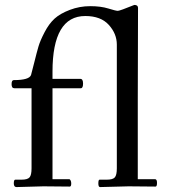

<svg xmlns="http://www.w3.org/2000/svg" viewBox="-20 -757 684 779"><path d="M540 -725 539 -353V-30H609Q617 -30 617 -15Q617 0 611 0Q611 0 502 -1L386 2Q379 2 379 -13Q379 -28 384 -28H413Q438 -28 446 -37.5Q454 -47 454 -74V-576Q454 -620 421.5 -656Q389 -692 326 -692Q193 -692 193 -466V-437H306Q317 -437 317 -418Q317 -399 308 -399H193V-30H262Q269 -25 269 -12.5Q269 0 263 0L156 -1L47 2Q36 2 36 -13Q36 -28 42 -28H67Q92 -28 100 -37.5Q108 -47 108 -74V-399H38Q27 -399 27 -415.5Q27 -432 36 -432Q99 -432 106 -453Q110 -467 119.5 -505.5Q129 -544 136 -568Q143 -592 161 -626.5Q179 -661 201.5 -681.5Q224 -702 263.5 -717Q303 -732 346 -732Q389 -732 419.5 -722.5Q450 -713 458 -713Q466 -713 525 -737Q540 -737 540 -725Z"/></svg>

Font: Sedan
Style: Regular
Weight: 400
Designer: Sebastian Salazar
Foundry: Sebastian Salazar
Version: Version 1.001